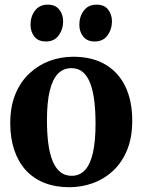

<svg xmlns="http://www.w3.org/2000/svg" viewBox="-20 -792 612 824"><path d="M24 -263Q24 -335 46.2 -388.5Q68.5 -442 106.8 -477.5Q145 -513 193.2 -530.8Q241.5 -548.5 294 -548.5Q376 -548.5 432.5 -515Q489 -481.5 518.2 -420.2Q547.5 -359 547.5 -274Q547.5 -201 525.2 -147.5Q503 -94 465 -58.8Q427 -23.5 378.5 -6Q330 11.5 277.5 11.5Q217 11.5 169.8 -7.5Q122.5 -26.5 90.2 -62.2Q58 -98 41 -148.8Q24 -199.5 24 -263ZM287.5 -37.5Q321.5 -37.5 344.2 -61.5Q367 -85.5 378.5 -135Q390 -184.5 390 -261Q390 -314.5 384.8 -358.2Q379.5 -402 367.5 -433.8Q355.5 -465.5 335.8 -482.5Q316 -499.5 286.5 -499.5Q252 -499.5 228.8 -475.8Q205.5 -452 193.5 -402.5Q181.5 -353 181.5 -275.5Q181.5 -222 187 -178.2Q192.5 -134.5 205 -103Q217.5 -71.5 237.8 -54.5Q258 -37.5 287.5 -37.5ZM176.5 -614Q144 -614 127.5 -635Q111 -656 111 -686Q111 -721 130.2 -746.5Q149.5 -772 184.5 -772H185.5Q217.5 -772 234.2 -751Q251 -730 251 -700Q251 -666.5 232 -640.2Q213 -614 177.5 -614ZM386 -614Q354 -614 337.2 -635Q320.5 -656 320.5 -686Q320.5 -721 339.8 -746.5Q359 -772 394 -772H395Q427.5 -772 444 -751Q460.5 -730 460.5 -700Q460.5 -666.5 441.5 -640.2Q422.5 -614 387 -614Z"/></svg>

Font: Merriweather 72pt
Style: Bold
Weight: 700
Version: Version 2.100